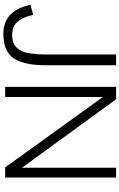

<svg xmlns="http://www.w3.org/2000/svg" viewBox="202 -922 730 1175"><g transform="rotate(90 567.5 -334.0)"><path d="M70 -171Q86 -105 114 -74Q142 -43 194 -43Q248 -43 274 -74Q300 -104 306 -150Q313 -199 313 -251V-679H379V-253Q379 -113 335.5 -51Q292 11 188 11Q43 11 9 -155ZM511 0V-679H587L1006 -103V-285V-679H1066V0H1004L573 -598V-406V0Z"/></g></svg>

Font: Pavanam
Style: Regular
Weight: 400
Designer: Tharique Azeez
Foundry: Tharique Azeez
Version: Version 1.86; ttfautohint (v1.3) -l 8 -r 50 -G 200 -x 14 -D 